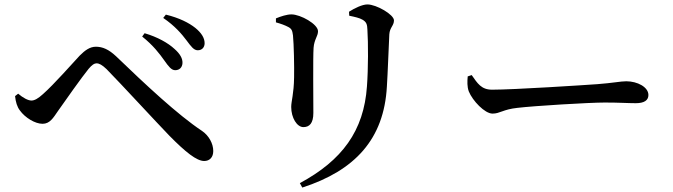

<svg xmlns="http://www.w3.org/2000/svg" viewBox="-20 -784 3040 867"><path d="M722 -511C741 -484 754 -467 771 -467C791 -467 803 -480 804 -499C805 -520 793 -541 768 -563C739 -590 691 -617 633 -634L622 -619C672 -579 700 -542 722 -511ZM822 -602C843 -574 855 -557 873 -557C892 -557 904 -570 904 -589C904 -613 889 -636 862 -658C833 -681 790 -703 729 -718L717 -703C770 -667 801 -630 822 -602ZM48 -350C51 -323 57 -302 70 -285C93 -253 138 -225 172 -225C205 -225 220 -251 242 -283C275 -330 349 -435 380 -473C396 -492 406 -498 416 -498C428 -498 441 -491 461 -472C525 -407 684 -234 745 -171C818 -97 868 -57 902 -57C927 -57 943 -74 943 -102C943 -136 923 -172 892 -193C782 -266 636 -403 504 -530C471 -561 443 -573 413 -573C386 -573 364 -557 340 -533C309 -500 223 -402 174 -359C152 -339 136 -330 122 -330C107 -330 84 -342 62 -361Z M1345 63C1583 -14 1714 -156 1727 -393C1731 -454 1735 -570 1738 -629C1740 -660 1759 -668 1759 -692C1759 -718 1680 -764 1639 -764C1616 -764 1581 -747 1556 -731L1557 -713C1581 -708 1604 -703 1617 -695C1636 -684 1638 -672 1639 -651C1643 -589 1643 -475 1637 -394C1623 -193 1525 -60 1334 43ZM1226 -683C1248 -677 1267 -670 1282 -662C1297 -654 1300 -646 1303 -624C1307 -585 1309 -483 1308 -435C1307 -360 1295 -327 1295 -301C1295 -252 1321 -210 1350 -210C1377 -210 1395 -227 1395 -274C1395 -330 1393 -525 1396 -568C1399 -607 1416 -620 1416 -643C1416 -675 1337 -719 1296 -719C1275 -719 1248 -710 1226 -701Z M2110 -445 2092 -439C2090 -417 2089 -392 2097 -371C2114 -329 2169 -271 2204 -271C2238 -271 2251 -290 2317 -297C2393 -306 2641 -321 2711 -321C2778 -321 2813 -318 2851 -318C2889 -318 2908 -331 2908 -355C2908 -391 2858 -417 2808 -417C2783 -417 2745 -409 2678 -404C2623 -400 2301 -379 2202 -379C2153 -379 2136 -408 2110 -445Z"/></svg>

Font: Noto Serif CJK JP SemiBold
Style: Regular
Weight: 600
Designer: Ryoko NISHIZUKA 西塚涼子 (kana & ideographs); Frank Grießhammer (Latin, Greek & Cyrillic); Wenlong ZHANG 张文龙 (bopomofo); San
Foundry: Adobe
Version: Version 2.001;hotconv 1.1.0;makeotfexe 2.6.0